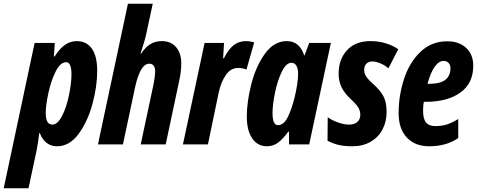

<svg xmlns="http://www.w3.org/2000/svg" viewBox="-79 -780 2583 1037"><path d="M108 -548H217L212 -475H216Q244 -519 273 -538.5Q302 -558 336 -558Q388 -558 417 -517.5Q446 -477 446 -397Q446 -313 420 -217.5Q394 -122 345 -56Q296 10 229 10Q196 10 172.5 -8.5Q149 -27 136 -61H133Q128 -18 119 31L75 237H-59ZM307 -379Q307 -444 278 -444Q247 -444 222 -394.5Q197 -345 182.5 -278.5Q168 -212 168 -169Q168 -107 204 -107Q232 -107 256 -153.5Q280 -200 293.5 -265.5Q307 -331 307 -379Z M612 -760H746L712 -602Q704 -562 680 -490H683Q705 -524 732 -541Q759 -558 795 -558Q844 -558 872 -525.5Q900 -493 900 -436Q900 -396 890 -349L816 0H681L748 -314Q759 -367 759 -397Q759 -414 751 -425Q743 -436 727 -436Q678 -436 650 -306L585 0H450Z M1026 -548H1131L1126 -465H1130Q1156 -515 1183.5 -536.5Q1211 -558 1252 -558Q1270 -558 1294 -551L1252 -404Q1233 -413 1207 -413Q1167 -413 1140.5 -374.5Q1114 -336 1102 -279L1044 0H909Z M1254 -150Q1254 -230 1278.5 -326Q1303 -422 1352 -490Q1401 -558 1470 -558Q1539 -558 1564 -481H1566L1591 -548H1708L1591 0H1482V-69H1478Q1450 -30 1423.5 -10Q1397 10 1363 10Q1312 10 1283 -33Q1254 -76 1254 -150ZM1513 -257Q1531 -335 1531 -380Q1531 -410 1521.5 -425.5Q1512 -441 1495 -441Q1467 -441 1443.5 -393.5Q1420 -346 1406.5 -280.5Q1393 -215 1393 -169Q1393 -104 1422 -104Q1454 -104 1475.5 -148Q1497 -192 1513 -257Z M1690 -20 1691 -147Q1716 -129 1748.5 -118Q1781 -107 1807 -107Q1834 -107 1850.5 -121Q1867 -135 1867 -160Q1867 -180 1856.5 -198.5Q1846 -217 1816 -244Q1780 -278 1765 -310.5Q1750 -343 1750 -382Q1750 -459 1795 -508.5Q1840 -558 1922 -558Q1966 -558 2005 -546Q2044 -534 2072 -514L2019 -411Q1998 -429 1974 -438.5Q1950 -448 1932 -448Q1912 -448 1900 -436Q1888 -424 1888 -403Q1888 -385 1897 -369.5Q1906 -354 1936 -327Q1975 -292 1992 -260Q2009 -228 2009 -175Q2009 -123 1987 -81Q1965 -39 1923 -14.5Q1881 10 1824 10Q1779 10 1748.5 2.5Q1718 -5 1690 -20Z M2074 -168Q2074 -265 2103.5 -354.5Q2133 -444 2192.5 -500.5Q2252 -557 2337 -557Q2400 -557 2438.5 -521.5Q2477 -486 2477 -425Q2477 -330 2407.5 -280Q2338 -230 2219 -230H2210Q2206 -210 2206 -182Q2206 -138 2222 -118.5Q2238 -99 2272 -99Q2305 -99 2332 -107Q2359 -115 2396 -137V-34Q2359 -10 2321 0Q2283 10 2239 10Q2162 10 2118 -37.5Q2074 -85 2074 -168ZM2233 -327Q2299 -327 2326.5 -349Q2354 -371 2354 -411Q2354 -429 2344 -440Q2334 -451 2317 -451Q2291 -451 2268.5 -419Q2246 -387 2230 -327Z"/></svg>

Font: Noto Sans Display Ex Bold Cond
Style: Italic
Weight: 800
Width: 3
Italic angle: -12°
Designer: Monotype Design team
Foundry: Monotype Imaging Inc.
Version: Version 1.000